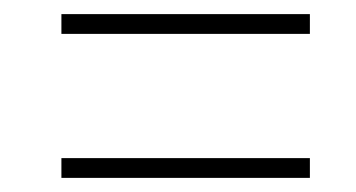

<svg xmlns="http://www.w3.org/2000/svg" viewBox="-20 -493 505 272"><path d="M67 -445H419V-473H67ZM67 -241H419V-269H67Z"/></svg>

Font: Noto Serif Condensed Thin
Style: Italic
Weight: 100
Width: 3
Italic angle: -12°
Designer: Monotype Design Team
Foundry: Monotype Imaging Inc.
Version: Version 2.013